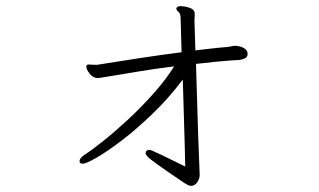

<svg xmlns="http://www.w3.org/2000/svg" viewBox="-20 -560 1040 625"><path d="M575 -301Q529 -240 476.5 -189.5Q424 -139 376 -102.5Q328 -66 294 -46.5Q260 -27 249 -27Q243 -27 240 -31Q239 -32 239 -36Q239 -45 255 -56Q280 -72 318 -102.5Q356 -133 398.5 -172.5Q441 -212 480.5 -256.5Q520 -301 547 -344Q483 -336 426 -326.5Q369 -317 321 -309Q314 -308 308.5 -307Q303 -306 298 -306Q283 -306 272 -320Q261 -334 261 -343Q261 -348 264 -349Q265 -350 270 -350Q274 -350 279 -349.5Q284 -349 291 -349Q293 -349 296 -349Q299 -349 302 -350Q370 -361 436 -371Q502 -381 571 -390Q570 -436 569 -464.5Q568 -493 568 -499Q568 -516 561 -521.5Q554 -527 554 -532Q554 -534 555 -535Q558 -540 569 -540Q579 -540 593 -536Q607 -532 611 -525Q614 -522 614 -512Q614 -508 613.5 -503Q613 -498 613 -493Q613 -488 614 -462Q615 -436 616 -396Q642 -399 667.5 -402Q693 -405 720 -407Q728 -408 734.5 -409.5Q741 -411 748 -411Q750 -411 759.5 -409Q769 -407 777.5 -401Q786 -395 786 -384Q786 -374 777 -370Q768 -366 760 -365Q723 -363 687.5 -359.5Q652 -356 618 -352Q620 -298 621.5 -237Q623 -176 625 -121.5Q627 -67 628.5 -31Q630 5 630 9Q630 22 622 33.5Q614 45 602 45Q596 45 590 41.5Q584 38 579 35Q520 -5 493.5 -24Q467 -43 460.5 -50Q454 -57 454 -61Q454 -72 467 -72Q469 -72 474.5 -70Q480 -68 504 -56.5Q528 -45 583 -18Q583 -36 581.5 -81Q580 -126 578.5 -184.5Q577 -243 575 -301Z"/></svg>

Font: Moon Stars Kai T Light
Style: Regular
Weight: 300
Designer: GuiWonder
Version: Version 1.101